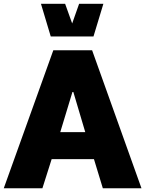

<svg xmlns="http://www.w3.org/2000/svg" viewBox="-25 -1004 774 1024"><path d="M245.6 -809.6H473.6L526.4 -983.9H397L359.9 -878.9L322.3 -983.9H193.4ZM476.1 -155.3 523.4 0H729.5L466.3 -735.8H259.3L-4.9 0H201.2L250.5 -155.3ZM366.2 -513.2 429.7 -299.3H296.4L361.3 -513.2Z"/></svg>

Font: Estedad Black
Style: Regular
Weight: 900
Designer: Amin Abedi
Version: Version 7.3